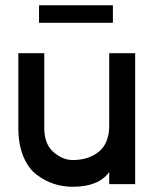

<svg xmlns="http://www.w3.org/2000/svg" viewBox="-20 -713 586 733"><path d="M411 -626H129V-693H411ZM496 -510V-10H397V-56Q356 0 258 0Q220 0 186 -11Q152 -22 120 -46Q88 -70 69 -116Q50 -162 50 -225V-510H149V-225Q149 -163 184 -132.5Q219 -102 258 -102Q318 -102 357.5 -134Q397 -166 397 -235V-510Z"/></svg>

Font: Simpel Medium
Style: Regular
Weight: 500
Designer: Janko Jovanovic
Version: Version 1.048;PS 001.048;hotconv 1.0.88;makeotf.lib2.5.64775